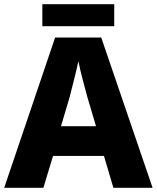

<svg xmlns="http://www.w3.org/2000/svg" viewBox="-20 -896 748 916"><path d="M525 -876H182V-771H525ZM521 0H708L463 -717H243L0 0H187L233 -152H476ZM397 -432 438 -294H271L312 -432C323 -474 344 -557 354 -604C362 -560 388 -465 397 -432Z"/></svg>

Font: Noto Sans Myanmar UI ExtraBold
Style: Regular
Weight: 800
Designer: Monotype Design Team
Foundry: Monotype Imaging Inc.
Version: Version 2.103